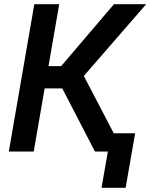

<svg xmlns="http://www.w3.org/2000/svg" viewBox="-20 -731 748 926"><path d="M280.3 -304.7H195.3L142.6 0H22.5L145.5 -710.9H265.6L213.9 -412.1H274.9L529.8 -710.9H685.1L384.3 -364.7L574.7 0H438ZM585.9 174.8H469.7L515.6 -88.4H631.8Z"/></svg>

Font: Roboto Medium
Style: Italic
Weight: 500
Italic angle: -12°
Designer: Google
Version: Version 2.134; 2016